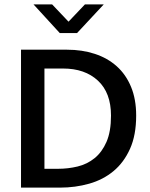

<svg xmlns="http://www.w3.org/2000/svg" viewBox="-20 -857 686 877"><path d="M286 -630Q355 -630 413 -611Q471 -592 513 -554.5Q555 -517 578.5 -460.5Q602 -404 602 -329Q602 -240 574 -177.5Q546 -115 498.5 -75.5Q451 -36 387.5 -18Q324 0 254 0H76V-630ZM183 -86H245Q291 -86 334.5 -96.5Q378 -107 412 -134.5Q446 -162 466.5 -209Q487 -256 487 -329Q487 -433 427.5 -488.5Q368 -544 268 -544H183ZM133 -837H218L293 -758L368 -837H454L332 -706H253Z"/></svg>

Font: Ek Mukta Medium
Style: Regular
Weight: 500
Designer: Girish Dalvi and Yashodeep Gholap
Foundry: Ek Type
Version: Version 2.538;PS 1.002;hotconv 16.6.51;makeotf.lib2.5.65220;